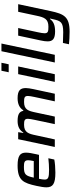

<svg xmlns="http://www.w3.org/2000/svg" viewBox="822 -1605 989 2673"><g transform="rotate(-90 1316.5 -268.5)"><path d="M250 8C311 8 387 2 432 -7L450 -90C402 -84 334 -80 289 -80C183 -80 153 -91 153 -141C153 -161 157 -187 164 -220H497L505 -254C519 -314 528 -365 528 -401C528 -482 486 -518 349 -518C141 -518 105 -439 65 -254C53 -199 45 -153 45 -117C45 -27 94 8 250 8ZM411 -293H180C205 -407 223 -430 330 -430C394 -430 422 -422 422 -371C422 -354 419 -332 413 -304Z M715 -510 607 0H712L769 -261C790 -365 809 -428 916 -428C976 -428 999 -421 999 -374C999 -354 993 -323 985 -284L925 0H1030L1086 -261C1109 -371 1126 -428 1234 -428C1294 -428 1317 -421 1317 -374C1317 -354 1311 -323 1303 -284L1242 0H1348L1413 -302C1421 -341 1427 -377 1427 -403C1427 -481 1394 -518 1285 -518C1201 -518 1148 -488 1118 -439H1110C1099 -493 1063 -518 968 -518C887 -518 839 -488 809 -439H802L813 -510Z M1668 -743 1647 -642H1758L1779 -743ZM1621 -510 1513 0H1620L1728 -510Z M1940 -743 1783 0H1890L2047 -743Z M2210 206C2420 206 2458 130 2499 -60L2595 -510H2489L2433 -249C2411 -146 2389 -89 2281 -89C2215 -89 2190 -95 2190 -142C2190 -164 2195 -193 2204 -235L2263 -510H2157L2089 -193C2081 -157 2077 -126 2077 -100C2077 -30 2111 4 2216 4C2307 4 2357 -22 2388 -67H2395L2386 -27C2362 82 2347 117 2204 117C2170 117 2126 116 2055 113L2037 197C2079 202 2151 206 2210 206Z"/></g></svg>

Font: Saira UNSAM Medium Italic
Style: Regular
Weight: 500
Italic angle: -12°
Designer: Hector Gatti with collaboration of the Omnibus-Type team
Foundry: Omnibus-Type
Version: Version 0.072;PS 000.072;hotconv 1.0.88;makeotf.lib2.5.64775